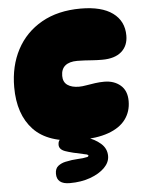

<svg xmlns="http://www.w3.org/2000/svg" viewBox="-56 -645 675 897"><g transform="rotate(-5 281.5 -196.0)"><path d="M296 11Q151 11 83 -61Q15 -133 15 -261Q15 -360 55.5 -436.5Q96 -513 172.5 -556.5Q249 -600 356 -600Q454 -600 506 -562Q558 -524 558 -456Q558 -408 526.5 -380.5Q495 -353 436 -353Q413 -353 392 -354.5Q371 -356 353 -357Q335 -358 319 -358Q282 -358 262.5 -342Q243 -326 243 -294Q243 -265 263 -251Q283 -237 317 -237Q332 -237 351.5 -240.5Q371 -244 393 -247Q415 -250 436 -250Q482 -250 512 -224.5Q542 -199 542 -150Q542 -101 515 -64.5Q488 -28 433.5 -8.5Q379 11 296 11ZM235 208Q174 208 174 159Q174 134 189 122.5Q204 111 223 107Q255 100 281.5 99Q308 98 324 94Q328 94 330.5 91.5Q333 89 333 88Q333 86 329.5 83.5Q326 81 318 80Q254 67 226 57Q198 47 198 25Q198 5 212 -3Q226 -11 246 -11Q287 -11 328 1.5Q369 14 396.5 38Q424 62 424 97Q424 127 399 152Q374 177 331.5 192.5Q289 208 235 208Z"/></g></svg>

Font: DynaPuff
Style: Bold
Weight: 700
Designer: Toshi Omagari, Jennifer Daniel
Foundry: Google Fonts
Version: Version 2.000